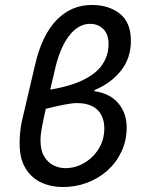

<svg xmlns="http://www.w3.org/2000/svg" viewBox="-20 -741 577 773"><path d="M233 12Q186 12 146.5 -6Q107 -24 83 -63Q59 -102 59 -164Q59 -184 61 -206.5Q63 -229 68 -253L121 -479Q148 -598 207 -659.5Q266 -721 350 -721Q419 -721 463 -685.5Q507 -650 507 -577Q507 -507 467 -456.5Q427 -406 360 -378V-374Q423 -365 456.5 -325Q490 -285 490 -229Q490 -175 469 -130.5Q448 -86 412 -54Q376 -22 330 -5Q284 12 233 12ZM243 -64Q284 -64 320 -85.5Q356 -107 378 -143Q400 -179 400 -225Q400 -254 388.5 -277Q377 -300 352.5 -313Q328 -326 288 -326Q273 -326 237.5 -319.5Q202 -313 137 -296L138 -374Q239 -386 300.5 -412.5Q362 -439 389.5 -477.5Q417 -516 417 -563Q417 -604 395.5 -624.5Q374 -645 343 -645Q295 -645 257.5 -596Q220 -547 200 -456Q185 -391 172 -336Q159 -281 151 -240.5Q143 -200 143 -178Q143 -136 158 -111Q173 -86 196 -75Q219 -64 243 -64Z"/></svg>

Font: Source Sans 3 Medium
Style: Italic
Weight: 500
Italic angle: -11°
Designer: Paul D. Hunt
Foundry: Adobe
Version: Version 3.052;hotconv 1.1.0;makeotfexe 2.6.0